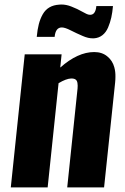

<svg xmlns="http://www.w3.org/2000/svg" viewBox="-20 -814 544 834"><path d="M388.2 -647.5Q385.7 -647.5 383.3 -647.5Q363.8 -647 339.4 -657.7Q312 -669.4 287.1 -682.1Q262.2 -694.8 248.5 -694.8Q221.2 -694.8 217.3 -653.8H139.6Q142.6 -686 148.7 -709.5Q154.8 -732.9 165.8 -752.2Q176.8 -771.5 194.8 -782Q212.9 -792.5 237.8 -793.9Q241.7 -794.4 246.1 -794.4Q268.1 -794.4 290 -785.6Q316.4 -775.4 337.4 -763.2Q358.4 -751 367.2 -750Q381.8 -748 389.4 -758.3Q397 -768.6 398.4 -787.6H470.7Q468.3 -759.8 463.4 -737.8Q458.5 -715.8 449.5 -694.6Q440.4 -673.3 424.8 -661.1Q409.2 -648.9 388.2 -647.5ZM26.9 0 87.4 -578.1H247.6L241.7 -520.5Q317.9 -587.9 389.2 -587.9Q423.3 -587.9 445.8 -569.3Q468.8 -550.8 476.6 -521.5Q481.9 -502.4 481.4 -480Q481.4 -467.8 480 -454.6L432.1 0H272L316.9 -429.7Q317.4 -436 317.4 -441.9Q317.4 -455.1 313.5 -462.9Q307.6 -473.6 289.1 -473.1Q267.1 -472.2 234.4 -452.6L187 0Z"/></svg>

Font: Oswald
Style: Bold
Weight: 700
Designer: Vernon Adams
Foundry: Vernon Adams
Version: 3.0; ttfautohint (v0.94.23-7a4d-dirty) -l 8 -r 50 -G 200 -x 